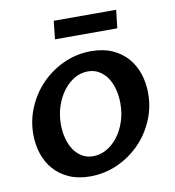

<svg xmlns="http://www.w3.org/2000/svg" viewBox="-79 -756 763 837"><g transform="rotate(-10 302.5 -338.0)"><path d="M253.9 9.8Q200.2 9.8 160.2 -8.3Q120.1 -26.4 93.5 -56.9Q66.9 -87.4 53.7 -127.7Q40.5 -168 40.5 -212.9Q40.5 -276.4 65.2 -333.5Q89.8 -390.6 132.3 -433.6Q174.8 -476.6 231.2 -502Q287.6 -527.3 351.1 -527.3Q405.3 -527.3 445.3 -509.3Q485.4 -491.2 512 -460.4Q538.6 -429.7 551.8 -389.2Q564.9 -348.6 564.9 -303.7Q564.9 -239.3 540 -182.4Q515.1 -125.5 472.4 -82.8Q429.7 -40 373.3 -15.1Q316.9 9.8 253.9 9.8ZM282.2 -74.7Q313 -74.7 341.1 -90.6Q369.1 -106.4 390.6 -134Q412.1 -161.6 425 -199.2Q438 -236.8 438 -280.8Q438 -313 430.7 -342.3Q423.3 -371.6 408.7 -393.8Q394 -416 372.3 -429.4Q350.6 -442.9 322.3 -442.9Q291 -442.9 262.9 -426.8Q234.9 -410.6 213.4 -382.3Q191.9 -354 179.2 -316.2Q166.5 -278.3 166.5 -235.4Q166.5 -203.1 174.1 -173.8Q181.6 -144.5 196.3 -122.6Q210.9 -100.6 232.4 -87.6Q253.9 -74.7 282.2 -74.7ZM214.4 -686H490.7L481.4 -605.5H205.6Z"/></g></svg>

Font: Proza Libre
Style: Medium Italic
Weight: 500
Designer: Jasper de Waard
Foundry: Jasper de Waard
Version: Version 1.000; ttfautohint (v1.4.1.8-43bc)